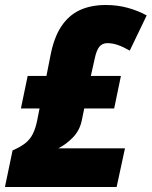

<svg xmlns="http://www.w3.org/2000/svg" viewBox="-30 -744 604 764"><path d="M-10.3 0 20 -145.5Q50.8 -158.7 70.1 -173.8Q89.4 -189 100.3 -210.7Q111.3 -232.4 117.7 -263.7L127.4 -312.5H53.2L80.1 -441.9H154.8L170.9 -523.4Q184.6 -594.7 213.9 -638.9Q243.2 -683.1 287.4 -703.6Q331.5 -724.1 390.6 -724.1Q438 -724.1 479 -712.6Q520 -701.2 553.7 -682.6L486.3 -542.5Q461.4 -557.1 439.7 -564.7Q418 -572.3 397.5 -572.3Q376.5 -572.3 365 -557.6Q353.5 -543 346.7 -509.8L331.5 -441.9H451.2L424.3 -312.5H305.2L295.4 -264.6Q287.1 -225.1 260.5 -197.5Q233.9 -169.9 202.1 -153.8H467.3L434.1 0Z"/></svg>

Font: Open Sans SemiCondensed ExtraBold
Style: Italic
Weight: 800
Width: 4
Italic angle: -12°
Designer: Monotype Design Team
Foundry: Monotype Imaging Inc.
Version: Version 3.003